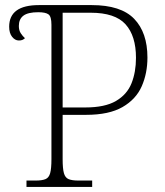

<svg xmlns="http://www.w3.org/2000/svg" viewBox="-20 -734 648 754"><path d="M84 0V-25H121Q145 -25 158.5 -30.5Q172 -36 177 -54Q182 -72 182 -109V-637Q182 -669 170.5 -677.5Q159 -686 130 -686Q90 -686 72 -672.5Q54 -659 54 -632Q54 -615 61.5 -603.5Q69 -592 78 -584Q74 -580 68.5 -577.5Q63 -575 54 -575Q39 -575 27.5 -589.5Q16 -604 16 -629Q16 -714 133 -714H340Q455 -714 507 -660Q559 -606 559 -508Q559 -446 536.5 -395Q514 -344 461 -313.5Q408 -283 318 -283H226V-108Q226 -72 231 -54Q236 -36 249.5 -30.5Q263 -25 287 -25H342V0ZM315 -312Q392 -312 435.5 -337.5Q479 -363 496.5 -407Q514 -451 514 -507Q514 -593 473 -638.5Q432 -684 336 -684H226V-312Z"/></svg>

Font: Noto Serif ExtraLight
Style: Regular
Weight: 200
Designer: Monotype Design Team
Foundry: Monotype Imaging Inc.
Version: Version 2.015; ttfautohint (v1.8.4.7-5d5b)